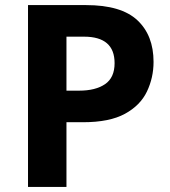

<svg xmlns="http://www.w3.org/2000/svg" viewBox="-20 -734 668 754"><path d="M318 -714Q456 -714 519.5 -654.5Q583 -595 583 -491Q583 -429 557 -374.5Q531 -320 470.5 -287Q410 -254 306 -254H241V0H90V-714ZM310 -590H241V-378H291Q355 -378 392.5 -403.5Q430 -429 430 -486Q430 -590 310 -590Z"/></svg>

Font: RS Noto Sans
Style: Bold
Weight: 700
Designer: Monotype Design Team
Foundry: Monotype Imaging Inc.
Version: Version 3.10